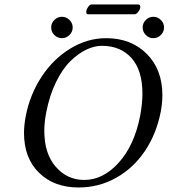

<svg xmlns="http://www.w3.org/2000/svg" viewBox="-20 -829 754 859"><path d="M582 -765.1H374.5Q364.3 -765.1 366.2 -779.8Q367.7 -789.6 375.2 -799.3Q382.8 -809.1 389.6 -809.1H598.1Q604 -809.1 606.2 -804.7Q608.4 -800.3 607.4 -794.9Q606 -785.2 597.9 -775.1Q589.8 -765.1 582 -765.1ZM223.1 -672.4Q209 -686.5 209 -706.1Q209 -725.6 223.1 -739.7Q237.3 -753.9 256.8 -753.9Q276.4 -753.9 290.8 -739.7Q305.2 -725.6 305.2 -706.1Q305.2 -686.5 290.8 -672.4Q276.4 -658.2 256.8 -658.2Q237.3 -658.2 223.1 -672.4ZM632.3 -672.4Q618.2 -686.5 618.2 -706.1Q618.2 -725.6 632.3 -739.7Q646.5 -753.9 666 -753.9Q685.5 -753.9 699.7 -739.7Q713.9 -725.6 713.9 -706.1Q713.9 -686.5 699.7 -672.4Q685.5 -658.2 666 -658.2Q646.5 -658.2 632.3 -672.4ZM436 -624Q401.9 -624 365.7 -606.7Q329.6 -589.4 294.4 -554.9Q259.3 -520.5 230.5 -461.4Q201.7 -402.3 187 -327.1Q178.2 -282.2 178.2 -243.7Q178.2 -141.6 229.5 -82.8Q280.8 -23.9 356.9 -23.9Q441.4 -23.9 511.2 -101.3Q581.1 -178.7 606.9 -310.1Q617.2 -365.2 617.2 -410.2Q617.2 -514.2 568.4 -569.1Q519.5 -624 436 -624ZM699.2 -329.1Q679.7 -229.5 627.9 -152.8Q576.2 -76.2 499 -33.2Q421.9 9.8 331.1 9.8Q222.2 9.8 154.8 -55.9Q87.4 -121.6 87.4 -234.4Q87.4 -268.1 95.2 -310.1Q114.3 -407.2 166.7 -486.6Q219.2 -565.9 295.2 -612.1Q371.1 -658.2 455.1 -658.2Q565.9 -658.2 636.2 -588.4Q706.5 -518.6 706.5 -402.8Q706.5 -368.2 699.2 -329.1Z"/></svg>

Font: Linux Libertine G
Style: Italic
Weight: 400
Italic angle: -12°
Designer: Philipp H. Poll
Foundry: Philipp H. Poll
Version: Version 5.1.3